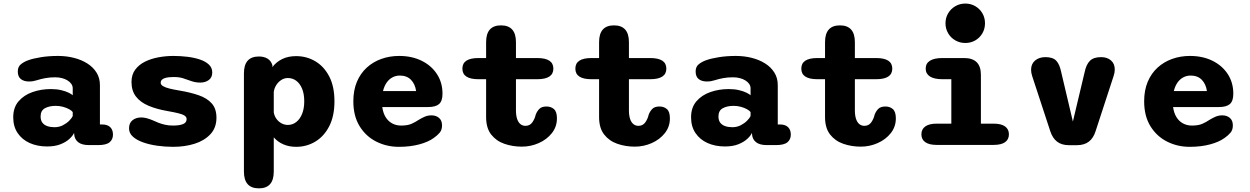

<svg xmlns="http://www.w3.org/2000/svg" viewBox="-20 -794 6849 1052"><path d="M468 1Q428 1 408 -15.2Q388 -31.5 386.5 -59L386 -66Q379 -50 360.2 -32.8Q341.5 -15.5 311.2 -3.5Q281 8.5 238 8.5Q185 8.5 143 -10.2Q101 -29 76.8 -64.8Q52.5 -100.5 52.5 -151.5Q52.5 -205 81.8 -239Q111 -273 158 -289.5Q205 -306 258.5 -306Q290.5 -306 315.5 -300Q340.5 -294 356.8 -285.8Q373 -277.5 378.5 -272V-310Q378.5 -323 371 -334Q363.5 -345 350.2 -353.2Q337 -361.5 319.5 -366Q302 -370.5 282 -370.5Q253 -370.5 227.8 -365.8Q202.5 -361 182.5 -354.5Q171.5 -351 161.2 -349.2Q151 -347.5 139 -347.5Q111 -347.5 94.2 -360.8Q77.5 -374 77.5 -402.5Q77.5 -428.5 94.8 -442.2Q112 -456 135 -464Q160.5 -473.5 203.8 -480.5Q247 -487.5 298 -487.5Q343.5 -487.5 385 -477Q426.5 -466.5 458.5 -446.2Q490.5 -426 509 -396.2Q527.5 -366.5 527.5 -328V-112H540Q569 -112 584 -97.2Q599 -82.5 599 -56.5Q599 -30 580.5 -14.5Q562 1 517.5 1ZM378.5 -180Q373.5 -187.5 359 -195.5Q344.5 -203.5 325.2 -208.8Q306 -214 285.5 -214Q250 -214 226.2 -201Q202.5 -188 202.5 -156Q202.5 -134.5 212.5 -121.5Q222.5 -108.5 239.8 -102.8Q257 -97 278.5 -97Q304 -97 324.8 -107.8Q345.5 -118.5 359.5 -132.8Q373.5 -147 378.5 -158Z M929 10.5Q885 10.5 842 4.5Q799 -1.5 763.8 -14Q728.5 -26.5 707.8 -45.5Q687 -64.5 687 -90.5Q687 -120 706 -135.2Q725 -150.5 754.5 -150.5Q767 -150.5 782 -146.8Q797 -143 814 -136Q830 -128.5 847.2 -121.8Q864.5 -115 884.5 -110.5Q904.5 -106 927.5 -106Q963 -106 982.8 -114Q1002.5 -122 1002.5 -141.5Q1002.5 -153.5 990.5 -161Q978.5 -168.5 955.2 -174Q932 -179.5 898 -185.5Q837 -196 792.8 -215Q748.5 -234 724.5 -265.5Q700.5 -297 700.5 -345Q700.5 -385 720.8 -412.2Q741 -439.5 774.2 -456Q807.5 -472.5 848.2 -480Q889 -487.5 930 -487.5Q968 -487.5 1005.8 -483Q1043.5 -478.5 1074.5 -468.2Q1105.5 -458 1124.2 -440.5Q1143 -423 1143 -397Q1143 -369.5 1124 -355.5Q1105 -341.5 1077 -341.5Q1061 -341.5 1047 -344.5Q1033 -347.5 1018.5 -353Q1003.5 -359 982.2 -365.5Q961 -372 932 -372Q919.5 -372 906.8 -370.8Q894 -369.5 883.5 -366.2Q873 -363 866.8 -356.8Q860.5 -350.5 860.5 -340.5Q860.5 -329.5 873.8 -321.8Q887 -314 909.8 -308.5Q932.5 -303 962.5 -298Q1023 -288 1069 -272Q1115 -256 1140.5 -227Q1166 -198 1166 -149Q1166 -94 1132.8 -58.5Q1099.5 -23 1045.8 -6.2Q992 10.5 929 10.5Z M1316.5 -392Q1316.5 -484.5 1398.5 -484.5Q1426.5 -484.5 1445.8 -472.8Q1465 -461 1472.5 -437V-426.5Q1494 -455 1526.8 -470.8Q1559.5 -486.5 1602.5 -486.5Q1660 -486.5 1707.8 -458.2Q1755.5 -430 1784 -375Q1812.5 -320 1812.5 -239Q1812.5 -158 1784 -102.5Q1755.5 -47 1707.8 -18.2Q1660 10.5 1602.5 10.5Q1564 10.5 1532.8 -3Q1501.5 -16.5 1480 -41.5V146Q1480 238 1398.5 238Q1316.5 238 1316.5 146ZM1480 -178.5Q1483 -159.5 1494 -143.8Q1505 -128 1521.5 -118.8Q1538 -109.5 1557.5 -109.5Q1582.5 -109.5 1602.8 -125Q1623 -140.5 1635 -169.5Q1647 -198.5 1647 -239Q1647 -280 1635 -308.5Q1623 -337 1602.8 -351.8Q1582.5 -366.5 1557.5 -366.5Q1537.5 -366.5 1520.8 -355.5Q1504 -344.5 1493.2 -327Q1482.5 -309.5 1480 -290Z M2165.5 10.5Q2098.5 10.5 2041.5 -18.2Q1984.5 -47 1950.2 -102.8Q1916 -158.5 1916 -239Q1916 -299.5 1935.5 -345.8Q1955 -392 1989.5 -423.5Q2024 -455 2069.5 -471.2Q2115 -487.5 2167 -487.5Q2236.5 -487.5 2290 -461.2Q2343.5 -435 2374 -388.2Q2404.5 -341.5 2404.5 -280.5Q2404.5 -240.5 2385.8 -224Q2367 -207.5 2326 -207.5H2074.5Q2079 -175 2092.8 -152.5Q2106.5 -130 2128.5 -118Q2150.5 -106 2177.5 -106Q2213 -106 2234.5 -115.5Q2256 -125 2273.5 -137Q2290.5 -147.5 2307.5 -154.8Q2324.5 -162 2344 -162Q2369 -162 2385.5 -148Q2402 -134 2402 -107Q2402 -82 2389 -66.8Q2376 -51.5 2356.5 -38Q2326.5 -16 2277 -2.8Q2227.5 10.5 2165.5 10.5ZM2078.5 -295H2260Q2254.5 -333.5 2231.8 -356.8Q2209 -380 2170.5 -380Q2149 -380 2130.5 -370.2Q2112 -360.5 2098.8 -341.8Q2085.5 -323 2078.5 -295Z M2601.5 -360Q2513.5 -360 2513.5 -418Q2513.5 -476 2601.5 -476H2643.5V-563Q2643.5 -655 2725 -655Q2807 -655 2807 -563V-476H2923.5Q3012 -476 3012 -418Q3012 -360 2923.5 -360H2807V-190Q2807 -161 2813.5 -142Q2820 -123 2831.8 -113.8Q2843.5 -104.5 2859 -104.5Q2883.5 -104.5 2897 -124Q2910.5 -143.5 2915 -165Q2921.5 -183 2934.5 -196.8Q2947.5 -210.5 2974.5 -210.5Q2999 -210.5 3015.2 -196.2Q3031.5 -182 3031.5 -145.5Q3031.5 -99.5 3003.8 -64.5Q2976 -29.5 2932 -10Q2888 9.5 2839 9.5Q2788.5 9.5 2743.8 -6Q2699 -21.5 2671.2 -57Q2643.5 -92.5 2643.5 -152.5V-360Z M3220.5 -360Q3132.5 -360 3132.5 -418Q3132.5 -476 3220.5 -476H3262.5V-563Q3262.5 -655 3344 -655Q3426 -655 3426 -563V-476H3542.5Q3631 -476 3631 -418Q3631 -360 3542.5 -360H3426V-190Q3426 -161 3432.5 -142Q3439 -123 3450.8 -113.8Q3462.5 -104.5 3478 -104.5Q3502.5 -104.5 3516 -124Q3529.5 -143.5 3534 -165Q3540.5 -183 3553.5 -196.8Q3566.5 -210.5 3593.5 -210.5Q3618 -210.5 3634.2 -196.2Q3650.5 -182 3650.5 -145.5Q3650.5 -99.5 3622.8 -64.5Q3595 -29.5 3551 -10Q3507 9.5 3458 9.5Q3407.5 9.5 3362.8 -6Q3318 -21.5 3290.2 -57Q3262.5 -92.5 3262.5 -152.5V-360Z M4182 1Q4142 1 4122 -15.2Q4102 -31.5 4100.5 -59L4100 -66Q4093 -50 4074.2 -32.8Q4055.5 -15.5 4025.2 -3.5Q3995 8.5 3952 8.5Q3899 8.5 3857 -10.2Q3815 -29 3790.8 -64.8Q3766.5 -100.5 3766.5 -151.5Q3766.5 -205 3795.8 -239Q3825 -273 3872 -289.5Q3919 -306 3972.5 -306Q4004.5 -306 4029.5 -300Q4054.5 -294 4070.8 -285.8Q4087 -277.5 4092.5 -272V-310Q4092.5 -323 4085 -334Q4077.5 -345 4064.2 -353.2Q4051 -361.5 4033.5 -366Q4016 -370.5 3996 -370.5Q3967 -370.5 3941.8 -365.8Q3916.5 -361 3896.5 -354.5Q3885.5 -351 3875.2 -349.2Q3865 -347.5 3853 -347.5Q3825 -347.5 3808.2 -360.8Q3791.5 -374 3791.5 -402.5Q3791.5 -428.5 3808.8 -442.2Q3826 -456 3849 -464Q3874.5 -473.5 3917.8 -480.5Q3961 -487.5 4012 -487.5Q4057.5 -487.5 4099 -477Q4140.5 -466.5 4172.5 -446.2Q4204.5 -426 4223 -396.2Q4241.5 -366.5 4241.5 -328V-112H4254Q4283 -112 4298 -97.2Q4313 -82.5 4313 -56.5Q4313 -30 4294.5 -14.5Q4276 1 4231.5 1ZM4092.5 -180Q4087.5 -187.5 4073 -195.5Q4058.5 -203.5 4039.2 -208.8Q4020 -214 3999.5 -214Q3964 -214 3940.2 -201Q3916.5 -188 3916.5 -156Q3916.5 -134.5 3926.5 -121.5Q3936.5 -108.5 3953.8 -102.8Q3971 -97 3992.5 -97Q4018 -97 4038.8 -107.8Q4059.5 -118.5 4073.5 -132.8Q4087.5 -147 4092.5 -158Z M4458.5 -360Q4370.5 -360 4370.5 -418Q4370.5 -476 4458.5 -476H4500.5V-563Q4500.5 -655 4582 -655Q4664 -655 4664 -563V-476H4780.5Q4869 -476 4869 -418Q4869 -360 4780.5 -360H4664V-190Q4664 -161 4670.5 -142Q4677 -123 4688.8 -113.8Q4700.5 -104.5 4716 -104.5Q4740.5 -104.5 4754 -124Q4767.5 -143.5 4772 -165Q4778.5 -183 4791.5 -196.8Q4804.5 -210.5 4831.5 -210.5Q4856 -210.5 4872.2 -196.2Q4888.5 -182 4888.5 -145.5Q4888.5 -99.5 4860.8 -64.5Q4833 -29.5 4789 -10Q4745 9.5 4696 9.5Q4645.5 9.5 4600.8 -6Q4556 -21.5 4528.2 -57Q4500.5 -92.5 4500.5 -152.5V-360Z M5112 -116.5H5192.5V-360H5143.5Q5098.5 -360 5075.2 -375Q5052 -390 5052 -418Q5052 -446.5 5075.2 -461.2Q5098.5 -476 5143.5 -476H5262.5Q5354.5 -476 5354.5 -384V-116.5H5424Q5466 -116.5 5487 -101.2Q5508 -86 5508 -58Q5508 -30 5487 -15Q5466 0 5424 0H5112Q5071 0 5049.8 -15Q5028.5 -30 5028.5 -58Q5028.5 -86 5049.8 -101.2Q5071 -116.5 5112 -116.5ZM5160.5 -666.5Q5160.5 -696.5 5175 -721Q5189.5 -745.5 5214.2 -760Q5239 -774.5 5269 -774.5Q5299.5 -774.5 5324 -760Q5348.5 -745.5 5362.8 -721Q5377 -696.5 5377 -666.5Q5377 -636.5 5362.8 -611.8Q5348.5 -587 5324 -572.8Q5299.5 -558.5 5269 -558.5Q5239 -558.5 5214.2 -572.8Q5189.5 -587 5175 -611.8Q5160.5 -636.5 5160.5 -666.5Z M5837.5 1.5Q5797 1.5 5772 -17.8Q5747 -37 5734.5 -75.5L5635.5 -377Q5629.5 -395.5 5629.5 -411.5Q5629.5 -444 5651.5 -462.5Q5673.5 -481 5708 -481Q5749 -481 5767.5 -461.2Q5786 -441.5 5794.5 -399L5858.5 -128L5923 -399Q5931.5 -440.5 5951.8 -460.8Q5972 -481 6013 -481Q6046.5 -481 6067.2 -463Q6088 -445 6088 -413Q6088 -395.5 6081.5 -377L5983 -75.5Q5971 -37 5945.8 -17.8Q5920.5 1.5 5880 1.5Z M6498.5 10.5Q6431.5 10.5 6374.5 -18.2Q6317.5 -47 6283.2 -102.8Q6249 -158.5 6249 -239Q6249 -299.5 6268.5 -345.8Q6288 -392 6322.5 -423.5Q6357 -455 6402.5 -471.2Q6448 -487.5 6500 -487.5Q6569.5 -487.5 6623 -461.2Q6676.5 -435 6707 -388.2Q6737.5 -341.5 6737.5 -280.5Q6737.5 -240.5 6718.8 -224Q6700 -207.5 6659 -207.5H6407.5Q6412 -175 6425.8 -152.5Q6439.5 -130 6461.5 -118Q6483.5 -106 6510.5 -106Q6546 -106 6567.5 -115.5Q6589 -125 6606.5 -137Q6623.5 -147.5 6640.5 -154.8Q6657.5 -162 6677 -162Q6702 -162 6718.5 -148Q6735 -134 6735 -107Q6735 -82 6722 -66.8Q6709 -51.5 6689.5 -38Q6659.5 -16 6610 -2.8Q6560.5 10.5 6498.5 10.5ZM6411.5 -295H6593Q6587.5 -333.5 6564.8 -356.8Q6542 -380 6503.5 -380Q6482 -380 6463.5 -370.2Q6445 -360.5 6431.8 -341.8Q6418.5 -323 6411.5 -295Z"/></svg>

Font: Sono ExtraLight Monospace
Style: Bold
Weight: 700
Version: Version 2.112